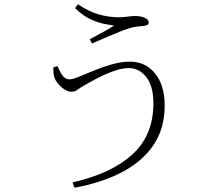

<svg xmlns="http://www.w3.org/2000/svg" viewBox="-20 -822 1040 900"><path d="M249 -512Q259 -490 267.5 -476Q276 -462 285.5 -456Q295 -450 306 -450Q320 -450 350.5 -462.5Q381 -475 421 -491.5Q461 -508 505 -520.5Q549 -533 589 -533Q662 -533 707 -477.5Q752 -422 752 -327Q752 -219 699 -141.5Q646 -64 551 -14.5Q456 35 329 58L320 33Q504 -9 601.5 -99Q699 -189 699 -337Q699 -420 665 -461.5Q631 -503 584 -503Q558 -503 527 -493.5Q496 -484 466 -470Q436 -456 411 -442Q386 -428 372 -420Q356 -411 343.5 -401.5Q331 -392 314 -392Q300 -392 285 -401Q270 -410 258 -423Q246 -436 240 -447Q233 -462 231.5 -474Q230 -486 230 -506ZM332 -784 345 -802Q401 -765 447.5 -753Q494 -741 539 -741Q554 -741 577 -744Q600 -747 612 -747Q628 -747 642.5 -744Q657 -741 667 -734Q677 -727 677 -716Q677 -708 669.5 -704.5Q662 -701 649 -700Q639 -699 622.5 -697.5Q606 -696 585 -689Q562 -682 530.5 -669Q499 -656 467.5 -642.5Q436 -629 411 -618L401 -638Q423 -650 443.5 -661Q464 -672 482.5 -682.5Q501 -693 515 -702Q501 -704 471 -709.5Q441 -715 404 -732Q367 -749 332 -784Z"/></svg>

Font: Noto Serif JP
Style: Regular
Weight: 200
Designer: Ryoko NISHIZUKA 西塚涼子 (kana & ideographs); Frank Grießhammer (Latin, Greek & Cyrillic); Wenlong ZHANG 张文龙 (bopomofo); San
Foundry: Adobe
Version: Version 2.001;hotconv 1.1.0;makeotfexe 2.6.0